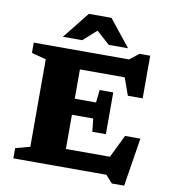

<svg xmlns="http://www.w3.org/2000/svg" viewBox="-102 -1022 1025 1155"><g transform="rotate(10 410.5 -444.5)"><path d="M50 0V-62.5L138.5 -86.5V-620.5L50 -644.5V-707H632L688 -751H753.5V-490.5H663L625 -596.5H351.5V-417.5H481.5L490 -495H573V-240H490L481.5 -319.5H351.5V-110.5H620.5L688.5 -249.5H782L735 46H659.5L618.5 0ZM496.5 -772 415.5 -844.5 334.5 -772H216.5L346.5 -935H484.5L614.5 -772Z"/></g></svg>

Font: Newsreader Caption
Style: Bold
Weight: 700
Designer: Hugues Gentile
Foundry: Production Type
Version: Version 1.001